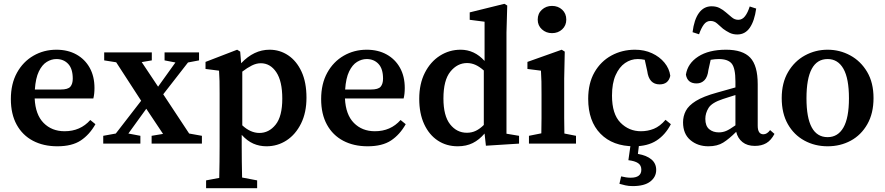

<svg xmlns="http://www.w3.org/2000/svg" viewBox="-20 -754 4644 1008"><path d="M276 -444Q250 -444 225.5 -429Q201 -414 184 -379Q167 -344 163 -284H298Q337 -284 349.5 -299Q362 -314 362 -341Q362 -393 338 -418.5Q314 -444 276 -444ZM281 14Q208 14 153 -15Q98 -44 67.5 -99.5Q37 -155 37 -234Q37 -314 69 -372Q101 -430 155.5 -461.5Q210 -493 276 -493Q336 -493 381 -468Q426 -443 451 -398Q476 -353 476 -292Q476 -260 470 -237H162Q166 -152 209 -108.5Q252 -65 319 -65Q402 -65 454 -124L481 -102Q450 -47 404 -16.5Q358 14 281 14Z M844 -437V-479H1025V-437L967 -426L837 -259L973 -53L1040 -41V0H776V-41L836 -51L748 -183L706 -125L654 -53L717 -41V0H522V-41L588 -53L721 -225L590 -427L527 -437V-479H777V-437L724 -428L810 -299L901 -426Z M1062 234V193L1131 180Q1132 136 1132.5 95Q1133 54 1133 16V-263Q1133 -304 1132.5 -328.5Q1132 -353 1130 -383L1059 -392V-429L1225 -493L1241 -483L1246 -422Q1313 -493 1395 -493Q1449 -493 1493 -463.5Q1537 -434 1563 -378Q1589 -322 1589 -241Q1589 -163 1560.5 -105.5Q1532 -48 1484.5 -17Q1437 14 1379 14Q1342 14 1310 0Q1278 -14 1249 -46V15Q1249 53 1249.5 93.5Q1250 134 1251 178L1330 193V234ZM1349 -422Q1326 -422 1302 -410Q1278 -398 1252 -378V-96Q1295 -56 1342 -56Q1392 -56 1427 -99.5Q1462 -143 1462 -236Q1462 -328 1430.5 -375Q1399 -422 1349 -422Z M1905 -444Q1879 -444 1854.5 -429Q1830 -414 1813 -379Q1796 -344 1792 -284H1927Q1966 -284 1978.5 -299Q1991 -314 1991 -341Q1991 -393 1967 -418.5Q1943 -444 1905 -444ZM1910 14Q1837 14 1782 -15Q1727 -44 1696.5 -99.5Q1666 -155 1666 -234Q1666 -314 1698 -372Q1730 -430 1784.5 -461.5Q1839 -493 1905 -493Q1965 -493 2010 -468Q2055 -443 2080 -398Q2105 -353 2105 -292Q2105 -260 2099 -237H1791Q1795 -152 1838 -108.5Q1881 -65 1948 -65Q2031 -65 2083 -124L2110 -102Q2079 -47 2033 -16.5Q1987 14 1910 14Z M2308 -237Q2308 -146 2343 -101.5Q2378 -57 2431 -57Q2457 -57 2478.5 -67.5Q2500 -78 2520 -98V-384Q2496 -405 2475 -414Q2454 -423 2432 -423Q2381 -423 2344.5 -378Q2308 -333 2308 -237ZM2531 11 2524 -53Q2496 -20 2462 -3Q2428 14 2383 14Q2324 14 2278.5 -16Q2233 -46 2207 -102Q2181 -158 2181 -235Q2181 -314 2210.5 -372Q2240 -430 2289.5 -461.5Q2339 -493 2398 -493Q2471 -493 2524 -434V-640L2446 -650V-689L2628 -734L2643 -725L2639 -583V-52L2705 -41V0Z M2757 0V-41L2822 -54Q2823 -91 2823 -134.5Q2823 -178 2823 -210V-257Q2823 -298 2822.5 -325.5Q2822 -353 2820 -383L2749 -392V-429L2929 -493L2945 -483L2942 -342V-210Q2942 -178 2942 -134.5Q2942 -91 2943 -53L3004 -41V0ZM2878 -580Q2847 -580 2825 -600Q2803 -620 2803 -651Q2803 -683 2825 -703Q2847 -723 2878 -723Q2910 -723 2931.5 -703Q2953 -683 2953 -651Q2953 -620 2931.5 -600Q2910 -580 2878 -580Z M3309 14Q3197 14 3132.5 -52Q3068 -118 3068 -235Q3068 -317 3101 -374.5Q3134 -432 3190 -462.5Q3246 -493 3314 -493Q3363 -493 3403 -474.5Q3443 -456 3468.5 -425Q3494 -394 3499 -356Q3489 -311 3443 -311Q3387 -311 3378 -381L3365 -440Q3356 -442 3346.5 -443Q3337 -444 3328 -444Q3292 -444 3261.5 -423Q3231 -402 3212 -359.5Q3193 -317 3193 -252Q3193 -155 3237.5 -110Q3282 -65 3345 -65Q3381 -65 3413 -78Q3445 -91 3474 -125L3502 -102Q3473 -46 3426.5 -16Q3380 14 3309 14ZM3279 87 3292 -4H3336L3329 54Q3375 62 3400 83Q3425 104 3425 138Q3425 175 3394 199Q3363 223 3302 223Q3280 223 3263 219Q3246 215 3232 211L3241 172Q3254 175 3266 177Q3278 179 3291 179Q3347 179 3347 137Q3347 114 3330 102.5Q3313 91 3279 87Z M3943 12Q3903 12 3878 -8Q3853 -28 3845 -62Q3808 -25 3777 -5.5Q3746 14 3699 14Q3643 14 3604.5 -18.5Q3566 -51 3566 -112Q3566 -144 3580.5 -172Q3595 -200 3633.5 -224Q3672 -248 3745 -268Q3769 -275 3793 -281.5Q3817 -288 3841 -295V-326Q3841 -396 3821.5 -420Q3802 -444 3753 -444Q3743 -444 3733 -443Q3723 -442 3711 -440L3699 -386Q3695 -350 3678.5 -333Q3662 -316 3637 -316Q3589 -316 3581 -362Q3590 -421 3645.5 -457Q3701 -493 3792 -493Q3879 -493 3918.5 -451.5Q3958 -410 3958 -312V-94Q3958 -49 3988 -49Q4007 -49 4023 -71L4046 -51Q4028 -17 4003 -2.5Q3978 12 3943 12ZM3683 -130Q3683 -93 3703 -76Q3723 -59 3754 -59Q3774 -59 3792 -66.5Q3810 -74 3841 -96V-255Q3824 -250 3807.5 -244.5Q3791 -239 3775 -234Q3717 -215 3700 -187.5Q3683 -160 3683 -130ZM3616 -585Q3624 -651 3649.5 -686Q3675 -721 3716 -721Q3740 -721 3757.5 -712Q3775 -703 3790 -690Q3807 -676 3822 -663Q3837 -650 3856 -650Q3877 -650 3891.5 -669Q3906 -688 3916 -720L3950 -709Q3941 -644 3916.5 -608.5Q3892 -573 3851 -573Q3828 -573 3810 -582Q3792 -591 3776 -603Q3760 -617 3745 -630.5Q3730 -644 3710 -644Q3689 -644 3675 -625Q3661 -606 3650 -574Z M4325 14Q4258 14 4203 -16Q4148 -46 4116 -102.5Q4084 -159 4084 -239Q4084 -319 4117.5 -376Q4151 -433 4206 -463Q4261 -493 4325 -493Q4389 -493 4444 -463Q4499 -433 4532.5 -376.5Q4566 -320 4566 -239Q4566 -159 4533.5 -102Q4501 -45 4446.5 -15.5Q4392 14 4325 14ZM4325 -34Q4379 -34 4408 -84.5Q4437 -135 4437 -238Q4437 -342 4408 -393Q4379 -444 4325 -444Q4214 -444 4214 -238Q4214 -34 4325 -34Z"/></svg>

Font: Source Serif 4 Semibold
Style: Regular
Weight: 600
Designer: Frank Grießhammer
Foundry: Adobe
Version: Version 4.005;hotconv 1.1.0;makeotfexe 2.6.0